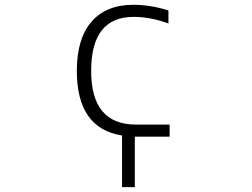

<svg xmlns="http://www.w3.org/2000/svg" viewBox="-20 -553 1040 792"><path d="M483.4 5.9Q296.9 -23.4 296.9 -260.7Q296.9 -393.6 357.4 -463.4Q418 -533.2 529.3 -533.2Q602.5 -533.2 674.8 -509.8V-456.1Q600.6 -483.4 531.2 -483.4Q356.4 -483.4 356 -261.2Q355.5 -39.1 541 -39.1H679.7V10.7H539.1H536.1V218.8H483.4Z"/></svg>

Font: Gen Shin Gothic Monospace Light
Style: Regular
Weight: 300
Designer: [Source Han Sans]
Ryoko NISHIZUKA  (kana & ideographs); Paul D. Hunt (Latin, Greek & Cyrillic); Wenlong ZHANG  (bopomofo
Version: Version 1.002.20150607